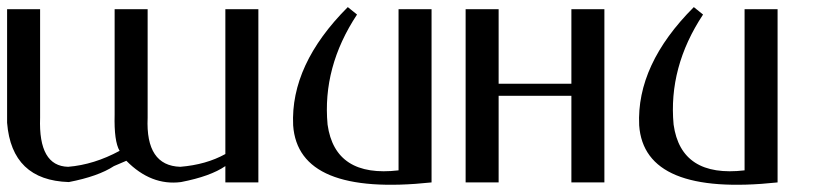

<svg xmlns="http://www.w3.org/2000/svg" viewBox="-20 -514 2307 541"><path d="M301 -46C271.7 -26.7 229.3 -11.7 174 -1C66.7 -4.3 8.7 -60 0 -168V-488H93V-182C89.7 -91.3 116 -45.3 172 -44C220.7 -48 269 -63 317 -89C306.3 -107 301.7 -141 303 -191V-488H396V-182C392 -92 422.7 -46 488 -44C536.7 -48 579 -60 615 -80V-488H708V0H615V-46C587 -26.7 545.3 -11.7 490 -1C434 6.3 382.7 -13.7 336 -61Z M806 -161C800.7 -275 852 -386 960 -494L986 -473C920.7 -374.3 893 -271 903 -163C917 -63 983.7 -20 1103 -34V-488H1196V0C945.3 26.7 815.3 -27 806 -161Z M1385 0H1292V-488H1385V-278H1590V-488H1683V0H1590V-244H1385Z M1781 -161C1775.7 -275 1827 -386 1935 -494L1961 -473C1895.7 -374.3 1868 -271 1878 -163C1892 -63 1958.7 -20 2078 -34V-488H2171V0C1920.3 26.7 1790.3 -27 1781 -161Z"/></svg>

Font: Neocyr
Style: Regular
Weight: 400
Designer: Viktar Palstsiuk <vipals@gmail.com>
Version: 1.00